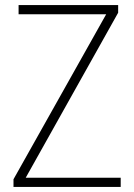

<svg xmlns="http://www.w3.org/2000/svg" viewBox="-20 -734 527 754"><path d="M454 0H33V-30L397 -678H53V-714H444V-684L81 -36H454Z"/></svg>

Font: Noto Sans Khmer SemiCondensed ExtraLight
Style: Regular
Weight: 200
Width: 4
Designer: Danh Hong and the Monotype Design Team
Foundry: Monotype Imaging Inc.
Version: Version 2.004; ttfautohint (v1.8.4.7-5d5b)